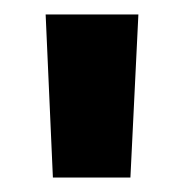

<svg xmlns="http://www.w3.org/2000/svg" viewBox="-20 -710 254 265"><path d="M160 -465H53L43 -690H171Z"/></svg>

Font: Exo 2.0 Extra Bold
Style: Regular
Weight: 800
Designer: Natanael Gama
Version: Version 1.001;PS 001.001;hotconv 1.0.70;makeotf.lib2.5.58329